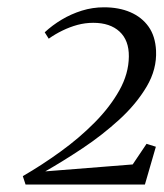

<svg xmlns="http://www.w3.org/2000/svg" viewBox="-20 -928 448 526"><path d="M50 -422.5 42.5 -445.5Q94.5 -475.5 146 -512.8Q197.5 -550 239.5 -592.5Q281.5 -635 307 -680.5Q332.5 -726 333 -773Q333.5 -817.5 307.5 -841.5Q281.5 -865.5 235.5 -865.5Q213.5 -865.5 192.2 -859.8Q171 -854 151 -844.2Q131 -834.5 113.5 -822L102.5 -839.5Q123.5 -859 149 -874.2Q174.5 -889.5 204 -898.8Q233.5 -908 265 -908Q306 -908 337.2 -894.5Q368.5 -881 387 -855Q405.5 -829 407.5 -789.5Q410 -738.5 381.8 -690.8Q353.5 -643 307 -600.5Q260.5 -558 206.8 -522.2Q153 -486.5 104 -458.5L343.5 -477.5L381.5 -534L407 -526L377 -422.5Z"/></svg>

Font: Merriweather 120pt Light
Style: Italic
Weight: 300
Italic angle: -7.8°
Version: Version 2.101